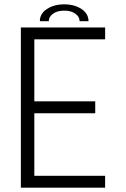

<svg xmlns="http://www.w3.org/2000/svg" viewBox="-20 -864 580 884"><path d="M464 -54.5V0H76V-737.5H464V-683H138V-397.5H418.5V-342.5H138V-54.5ZM163.5 -766.5Q163.5 -801 196 -822.5Q228.5 -844 275.5 -844Q323 -844 355.2 -822.5Q387.5 -801 387.5 -766.5H346.5Q346.5 -786.5 327.2 -800.8Q308 -815 275.5 -815Q243.5 -815 224 -800.8Q204.5 -786.5 204.5 -766.5Z"/></svg>

Font: Epilogue Light
Style: Regular
Weight: 300
Designer: Tyler Finck
Foundry: Etcetera Type Co
Version: Version 2.111; ttfautohint (v1.8.3)